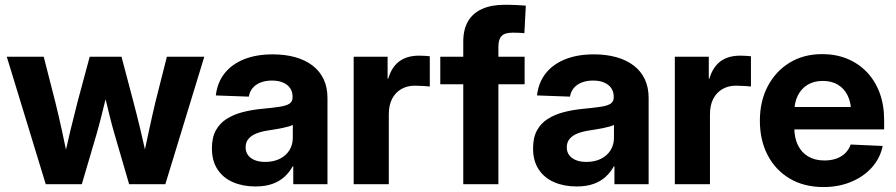

<svg xmlns="http://www.w3.org/2000/svg" viewBox="-20 -755 3673 787"><path d="M167.5 0 7.8 -522.5H159.2L206.5 -337.4Q220.2 -282.2 233.4 -221.9Q246.6 -161.6 259.3 -99.6H240.7Q254.4 -161.1 269 -221.7Q283.7 -282.2 297.9 -337.4L347.7 -522.5H478L526.9 -337.4Q541.5 -282.2 555.9 -221.9Q570.3 -161.6 584 -99.6H564.9Q578.1 -161.6 591.1 -221.7Q604 -281.7 617.2 -337.4L664.1 -522.5H817.4L657.7 0H509.3L449.2 -206.1Q440.4 -236.3 432.1 -269.3Q423.8 -302.2 415.8 -335.9Q407.7 -369.6 399.4 -401.4H426.3Q418 -369.6 409.7 -335.9Q401.4 -302.2 393.1 -269.3Q384.8 -236.3 376 -206.1L315.4 0Z M1026.9 9.3Q975.6 9.3 935.3 -8.1Q895 -25.4 871.8 -60.3Q848.6 -95.2 848.6 -147Q848.6 -191.4 864.7 -220.7Q880.9 -250 909.2 -267.8Q937.5 -285.6 974.1 -295.2Q1010.7 -304.7 1050.8 -308.6Q1098.1 -313 1126.2 -317.4Q1154.3 -321.8 1166.7 -330.3Q1179.2 -338.9 1179.2 -355.5V-358.4Q1179.2 -378.9 1169.2 -393.6Q1159.2 -408.2 1140.4 -416.5Q1121.6 -424.8 1094.7 -424.8Q1067.9 -424.8 1047.4 -416.5Q1026.9 -408.2 1014.9 -393.3Q1002.9 -378.4 1000 -358.9L864.7 -363.8Q870.6 -416 899.9 -453.6Q929.2 -491.2 979.5 -511.7Q1029.8 -532.2 1098.1 -532.2Q1148.9 -532.2 1190.4 -520.5Q1231.9 -508.8 1261.5 -486.1Q1291 -463.4 1306.6 -430.2Q1322.3 -397 1322.3 -353.5V0H1182.1V-73.2H1179.7Q1166 -48.3 1145.5 -29.8Q1125 -11.2 1095.9 -1Q1066.9 9.3 1026.9 9.3ZM1066.9 -91.3Q1101.6 -91.3 1127.2 -104.2Q1152.8 -117.2 1166.5 -139.6Q1180.2 -162.1 1180.2 -189.9V-243.2Q1174.3 -239.7 1163.3 -236.6Q1152.3 -233.4 1138.2 -230.5Q1124 -227.5 1107.9 -224.9Q1091.8 -222.2 1075.7 -219.7Q1050.8 -215.8 1030.5 -207.8Q1010.3 -199.7 998.5 -185.8Q986.8 -171.9 986.8 -150.9Q986.8 -132.3 996.8 -118.9Q1006.8 -105.5 1024.9 -98.4Q1043 -91.3 1066.9 -91.3Z M1429.7 0V-522.5H1568.8V-432.6H1571.3Q1585.4 -480.5 1616.9 -503.7Q1648.4 -526.9 1698.2 -526.9Q1710.9 -526.9 1721.9 -526.1Q1732.9 -525.4 1741.7 -524.4V-400.4Q1733.4 -401.4 1715.6 -402.6Q1697.8 -403.8 1679.7 -403.8Q1649.4 -403.8 1625.2 -390.1Q1601.1 -376.5 1587.4 -350.3Q1573.7 -324.2 1573.7 -286.1V0Z M2130.4 -522.5V-409.7H1784.7V-522.5ZM1878.9 0V-584Q1878.9 -634.3 1898.4 -667.7Q1918 -701.2 1956.1 -718.3Q1994.1 -735.4 2048.3 -735.4Q2076.2 -735.4 2100.6 -734.1Q2125 -732.9 2135.3 -731.9L2129.4 -619.1Q2122.6 -620.1 2107.4 -620.6Q2092.3 -621.1 2080.6 -621.1Q2049.3 -621.1 2036.1 -607.4Q2022.9 -593.8 2022.9 -564V0Z M2343.3 9.3Q2292 9.3 2251.7 -8.1Q2211.4 -25.4 2188.2 -60.3Q2165 -95.2 2165 -147Q2165 -191.4 2181.2 -220.7Q2197.3 -250 2225.6 -267.8Q2253.9 -285.6 2290.5 -295.2Q2327.1 -304.7 2367.2 -308.6Q2414.6 -313 2442.6 -317.4Q2470.7 -321.8 2483.2 -330.3Q2495.6 -338.9 2495.6 -355.5V-358.4Q2495.6 -378.9 2485.6 -393.6Q2475.6 -408.2 2456.8 -416.5Q2438 -424.8 2411.1 -424.8Q2384.3 -424.8 2363.8 -416.5Q2343.3 -408.2 2331.3 -393.3Q2319.3 -378.4 2316.4 -358.9L2181.2 -363.8Q2187 -416 2216.3 -453.6Q2245.6 -491.2 2295.9 -511.7Q2346.2 -532.2 2414.6 -532.2Q2465.3 -532.2 2506.8 -520.5Q2548.3 -508.8 2577.9 -486.1Q2607.4 -463.4 2623 -430.2Q2638.7 -397 2638.7 -353.5V0H2498.5V-73.2H2496.1Q2482.4 -48.3 2461.9 -29.8Q2441.4 -11.2 2412.4 -1Q2383.3 9.3 2343.3 9.3ZM2383.3 -91.3Q2418 -91.3 2443.6 -104.2Q2469.2 -117.2 2482.9 -139.6Q2496.6 -162.1 2496.6 -189.9V-243.2Q2490.7 -239.7 2479.7 -236.6Q2468.8 -233.4 2454.6 -230.5Q2440.4 -227.5 2424.3 -224.9Q2408.2 -222.2 2392.1 -219.7Q2367.2 -215.8 2346.9 -207.8Q2326.7 -199.7 2314.9 -185.8Q2303.2 -171.9 2303.2 -150.9Q2303.2 -132.3 2313.2 -118.9Q2323.2 -105.5 2341.3 -98.4Q2359.4 -91.3 2383.3 -91.3Z M2746.1 0V-522.5H2885.3V-432.6H2887.7Q2901.9 -480.5 2933.3 -503.7Q2964.8 -526.9 3014.6 -526.9Q3027.3 -526.9 3038.3 -526.1Q3049.3 -525.4 3058.1 -524.4V-400.4Q3049.8 -401.4 3032 -402.6Q3014.2 -403.8 2996.1 -403.8Q2965.8 -403.8 2941.7 -390.1Q2917.5 -376.5 2903.8 -350.3Q2890.1 -324.2 2890.1 -286.1V0Z M3355.5 11.7Q3275.9 11.7 3217.3 -22.9Q3158.7 -57.6 3126.7 -118.9Q3094.7 -180.2 3094.7 -260.3Q3094.7 -340.3 3127.2 -401.9Q3159.7 -463.4 3217 -498.3Q3274.4 -533.2 3350.1 -533.2Q3406.2 -533.2 3452.6 -514.2Q3499 -495.1 3533 -459.7Q3566.9 -424.3 3585.4 -374.8Q3604 -325.2 3604 -263.7V-224.6H3147.9V-316.4H3534.2L3468.8 -293.9Q3468.8 -334 3454.8 -362.8Q3440.9 -391.6 3415 -407.5Q3389.2 -423.3 3352.5 -423.3Q3316.4 -423.3 3290.3 -407.5Q3264.2 -391.6 3250 -363Q3235.8 -334.5 3235.8 -295.4V-231.9Q3235.8 -190.4 3250.5 -160.2Q3265.1 -129.9 3293 -113.5Q3320.8 -97.2 3359.4 -97.2Q3386.7 -97.2 3408.4 -105Q3430.2 -112.8 3445.1 -127.7Q3460 -142.6 3466.8 -162.6L3598.1 -156.7Q3587.9 -106.9 3554.2 -69.1Q3520.5 -31.2 3469.2 -9.8Q3418 11.7 3355.5 11.7Z"/></svg>

Font: Inter 28pt
Style: Bold
Weight: 700
Designer: Rasmus Andersson
Foundry: rsms
Version: Version 4.001;git-66647c0bb